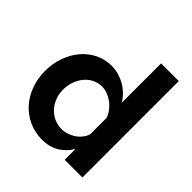

<svg xmlns="http://www.w3.org/2000/svg" viewBox="-197 -874 1028 1028"><g transform="rotate(45 317.0 -360.0)"><path d="M440 0V-82Q414 -38 373.5 -14Q333 10 278 10Q224 10 178 -11Q132 -32 99 -68.5Q66 -105 47.5 -155Q29 -205 29 -262Q29 -319 46.5 -368Q64 -417 95 -454Q126 -491 169 -512.5Q212 -534 263 -534Q291 -534 317.5 -526Q344 -518 367 -504.5Q390 -491 408.5 -472.5Q427 -454 440 -432V-730H574V0ZM440 -317Q432 -340 417.5 -358.5Q403 -377 384.5 -390.5Q366 -404 345.5 -411.5Q325 -419 304 -419Q274 -419 249 -406Q224 -393 206 -371Q188 -349 178 -320Q168 -291 168 -260Q168 -227 179 -198.5Q190 -170 209.5 -149Q229 -128 255.5 -116Q282 -104 312 -104Q332 -104 352 -110.5Q372 -117 389.5 -128.5Q407 -140 420.5 -157Q434 -174 440 -193Z"/></g></svg>

Font: Rising Sun
Style: Bold
Weight: 700
Designer: Matt McInerney, Pablo Impallari, Rodrigo Fuenzalida (Raleway font), Stephen Hutchings (Greek), Cristiano Sobral (main ch
Foundry: The Rising Sun Project Authors
Version: Version 4.327; ttfautohint (v1.8.4.7-5d5b-dirty)